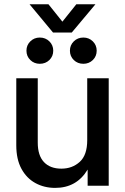

<svg xmlns="http://www.w3.org/2000/svg" viewBox="-20 -891 600 921"><path d="M244.6 10.3Q191.9 10.3 149.7 -12.9Q107.4 -36.1 82.8 -81.5Q58.1 -127 58.1 -194.3V-515.6H161.1V-207Q161.1 -145 190.9 -113.5Q220.7 -82 274.4 -82Q326.7 -82 362.5 -114.5Q398.4 -147 398.4 -218.8V-515.6H501.5V0H400.4V-77.6Q347.7 10.3 244.6 10.3ZM212.4 -870.6 279.3 -787.1 346.2 -870.6H437.5V-870.1L324.2 -734.9H234.4L122.1 -870.1V-870.6ZM379.9 -585Q352.5 -585 334 -603Q315.4 -621.1 315.4 -647.9Q315.4 -674.3 334 -692.6Q352.5 -710.9 379.9 -710.9Q406.7 -710.9 425.3 -692.6Q443.8 -674.3 443.8 -647.9Q443.8 -621.1 425.3 -603Q406.7 -585 379.9 -585ZM170.9 -585Q144 -585 125.5 -603Q106.9 -621.1 106.9 -647.9Q106.9 -674.3 125.5 -692.6Q144 -710.9 170.9 -710.9Q198.2 -710.9 216.8 -692.6Q235.4 -674.3 235.4 -647.9Q235.4 -621.1 216.8 -603Q198.2 -585 170.9 -585Z"/></svg>

Font: Inter Display Medium
Style: Regular
Weight: 500
Designer: Rasmus Andersson
Foundry: rsms
Version: Version 4.001;git-9221beed3